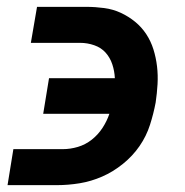

<svg xmlns="http://www.w3.org/2000/svg" viewBox="-20 -540 540 560"><path d="M2 0 19 -105H163Q185 -105 207 -111.5Q229 -118 247.5 -132.5Q266 -147 279 -167Q292 -187 299 -208H106L123 -312H315Q314 -333 307.5 -352.5Q301 -372 288 -386.5Q275 -401 255 -408Q235 -415 214 -415H70L88 -520H232Q258 -520 284 -516.5Q310 -513 332.5 -502.5Q355 -492 374 -476.5Q393 -461 406.5 -440.5Q420 -420 427.5 -396Q435 -372 438 -346.5Q441 -321 439.5 -294.5Q438 -268 434 -241Q428 -209 417.5 -176Q407 -143 387 -114Q367 -85 338.5 -62Q310 -39 278 -25Q246 -11 212.5 -5.5Q179 0 146 0Z"/></svg>

Font: Iosevka Curly Extrabold
Style: Italic
Weight: 800
Italic angle: -9°
Monospace: yes
Designer: Belleve Invis
Foundry: Belleve Invis
Version: Version 22.1.2; ttfautohint (v1.8.4)